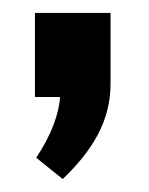

<svg xmlns="http://www.w3.org/2000/svg" viewBox="-20 -152 230 297"><path d="M34 -2H73C71 24 60 56 36 92L77 125C123 81 151 35 151 -22V-132H34Z"/></svg>

Font: Gemini
Style: Regular
Weight: 700
Designer: Pushpananda Ekanayake, Sol Matas, Kosala Senevirathne
Foundry: Mooniak
Version: Version 1.000;PS 1.0;hotconv 1.0.86;makeotf.lib2.5.63406